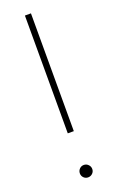

<svg xmlns="http://www.w3.org/2000/svg" viewBox="-142 -748 478 789"><g transform="rotate(-20 97.0 -354.0)"><path d="M81.5 -195.8V-710.9H107.9V-195.8ZM98.6 2.9Q87.4 2.9 79.6 -4.9Q71.8 -12.7 71.8 -23.9Q71.8 -35.2 79.6 -43.2Q87.4 -51.3 98.6 -51.3Q109.9 -51.3 117.9 -43.2Q126 -35.2 126 -23.9Q126 -12.7 117.9 -4.9Q109.9 2.9 98.6 2.9Z"/></g></svg>

Font: Heebo Thin
Style: Regular
Weight: 250
Designer: Oded Ezer
Foundry: Ezer Type House
Version: Version 3.100